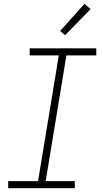

<svg xmlns="http://www.w3.org/2000/svg" viewBox="-20 -989 540 1009"><path d="M23 0V-37H180L289 -698H136V-735H486V-698H329L220 -37H373V0ZM322 -804 296 -826 424 -969 456 -941Z"/></svg>

Font: Iosevka Curly Slab Extralight
Style: Italic
Weight: 200
Italic angle: -9°
Monospace: yes
Designer: Belleve Invis
Foundry: Belleve Invis
Version: Version 22.1.2; ttfautohint (v1.8.4)